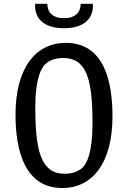

<svg xmlns="http://www.w3.org/2000/svg" viewBox="-20 -960 660 990"><path d="M301.5 9.5C455 9.5 560 -117 560 -360.5C560 -542 516 -739 319.5 -739C166 -739 60 -612.5 60 -369C60 -187.5 105.5 9.5 301.5 9.5ZM314 -64C190 -64 162 -184.5 162 -407.5C162 -556 193.5 -609.5 212 -628C230.5 -646 260.5 -661 305.5 -661C429 -661 457 -546 457 -322.5C457 -167.5 425.5 -116 407.5 -97.5C389 -79.5 359 -64 314 -64ZM224 -940.5H161C156.5 -863.5 207.5 -814.5 310 -814.5C412.5 -814.5 463.5 -863.5 459 -940.5H396C396 -899 371.5 -866.5 310 -866.5C248.5 -866.5 224 -899 224 -940.5Z"/></svg>

Font: Monaspace Argon
Style: Regular
Weight: 400
Designer: Riley Cran & the Lettermatic Team
Foundry: Lettermatic
Version: Version 1.200 (Monaspace Argon)